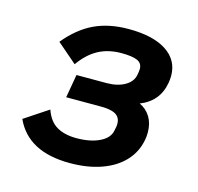

<svg xmlns="http://www.w3.org/2000/svg" viewBox="-88 -648 775 752"><g transform="rotate(15 300.0 -272.5)"><path d="M33 -107.5 129.5 -171.5Q145 -126.5 176.8 -108Q208.5 -89.5 257 -89.5Q313 -89.5 350.5 -107.8Q388 -126 393.5 -157.5L396.5 -172.5Q397.5 -177 397.5 -185.5Q397.5 -210 378.8 -222Q360 -234 318 -234H177L193.5 -328.5H315.5Q359 -328.5 389 -345.5Q419 -362.5 424 -392L426 -404Q427 -412 427 -415.5Q427 -438.5 406.5 -447.8Q386 -457 341.5 -457Q289 -457 248.8 -435.5Q208.5 -414 175.5 -367.5L95 -437Q145.5 -498.5 205.2 -527Q265 -555.5 345 -555.5Q444.5 -555.5 498.5 -520Q552.5 -484.5 552.5 -421Q552.5 -409 550 -393Q543 -352.5 520.2 -325.5Q497.5 -298.5 461.5 -285Q490 -271.5 505.8 -245.5Q521.5 -219.5 521.5 -183.5Q521.5 -167 519 -154.5Q510 -103 475.5 -65.8Q441 -28.5 385 -8.5Q329 11.5 257 11.5Q87 11.5 33 -107.5Z"/></g></svg>

Font: JuliaMono ExtraBoldItalic
Style: Regular
Weight: 800
Italic angle: -9°
Monospace: yes
Designer: cormullion
Foundry: corm
Version: Version 0.049; ttfautohint (v1.8.4)